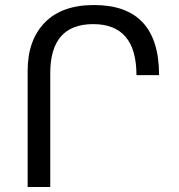

<svg xmlns="http://www.w3.org/2000/svg" viewBox="-20 -744 713 764"><path d="M90 0V-462Q90 -584 158 -654Q226 -724 354 -724Q613 -724 613 -445H523Q523 -648 351 -648Q180 -648 180 -453V0Z"/></svg>

Font: Noto Sans Armenian
Style: Regular
Weight: 400
Designer: Monotype Design Team
Foundry: Monotype Imaging Inc.
Version: Version 2.040;GOOG;noto-fonts:20170220:a8a215d2e889